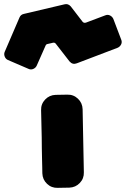

<svg xmlns="http://www.w3.org/2000/svg" viewBox="-151 -943 606 925"><path d="M173 -487Q203 -488 224.5 -467.5Q246 -447 247 -417L253 -113Q254 -83 233.5 -61.5Q213 -40 183 -39L127 -38Q97 -37 75.5 -57.5Q54 -78 53 -108Q53 -118 52.5 -137Q52 -156 51.5 -179Q51 -202 50.5 -228.5Q50 -255 50 -281Q49 -342 47 -412Q46 -442 66.5 -463.5Q87 -485 117 -486ZM-57 -859Q-51 -873 -36 -876L159 -922Q177 -927 190 -912L247 -838Q253 -831 263 -834L356 -869Q368 -874 379 -868.5Q390 -863 395 -852L433 -752Q438 -740 432.5 -729Q427 -718 416 -713L219 -638Q199 -630 184 -647L118 -732Q113 -739 104 -737L78 -731Q71 -730 68 -722L26 -627Q21 -616 9.5 -611Q-2 -606 -13 -611L-113 -654Q-124 -659 -128.5 -671Q-133 -683 -128 -694Z"/></svg>

Font: d puntillas B to tiptoe
Style: Regular
Weight: 400
Designer: deFharo
Foundry: deFharo.com
Version: Version 1.001 2012